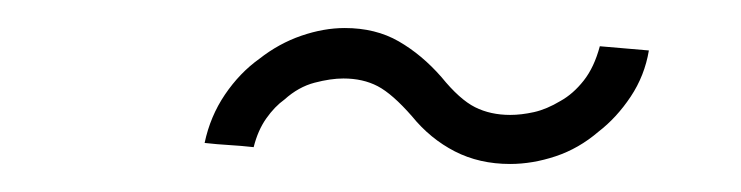

<svg xmlns="http://www.w3.org/2000/svg" viewBox="-20 -569 529 137"><path d="M274 -486Q287 -470 304.5 -461Q322 -452 344 -452Q360 -452 376.5 -457.5Q393 -463 407 -475Q420 -485 430 -500Q440 -515 443 -533Q432 -534 425.5 -534.5Q419 -535 408 -536Q404 -521 396.5 -511.5Q389 -502 380 -497Q370 -491 361 -489Q352 -487 344 -487Q330 -487 319 -492.5Q308 -498 295 -514Q281 -530 264.5 -539.5Q248 -549 226 -549Q211 -549 195 -543.5Q179 -538 165 -527Q151 -517 140.5 -501.5Q130 -486 126 -467Q135 -466 143.5 -465.5Q152 -465 161 -464Q164 -476 170 -484.5Q176 -493 183 -498Q193 -507 204.5 -510Q216 -513 225 -513Q239 -513 249.5 -507.5Q260 -502 274 -486Z"/></svg>

Font: Josefin Slab Thin SemiBold
Style: Italic
Weight: 600
Italic angle: -12°
Version: Version 2.000